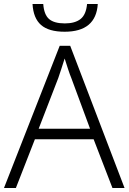

<svg xmlns="http://www.w3.org/2000/svg" viewBox="-20 -948 648 968"><path d="M473 -928Q464 -788 306 -788Q226 -788 187 -822Q148 -856 144 -928H198Q202 -874 227.5 -852Q253 -830 307 -830Q358 -830 386 -852Q414 -874 419 -928ZM547 0 452 -246H156L60 0H0L281 -717H334L608 0ZM339 -556Q333 -570 323 -600Q313 -630 306 -653Q298 -626 289 -600Q280 -574 274 -555L175 -299H434Z"/></svg>

Font: RS Noto Sans Light
Style: Regular
Weight: 300
Designer: Monotype Design Team
Foundry: Monotype Imaging Inc.
Version: Version 3.10